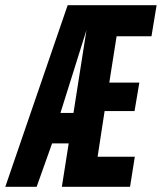

<svg xmlns="http://www.w3.org/2000/svg" viewBox="-62 -720 623 740"><path d="M176.4 0 202.8 -167.4H138.8L79.2 0H-41.6L198.8 -700H541.6L521.8 -580.2H387.4L359.2 -401.6H475L456.6 -292H341.2L314.2 -116H457.6L439.2 0ZM171 -284.8H221.2L271.2 -603.8Z"/></svg>

Font: Georama ExtraCondensed Thin
Style: Italic
Weight: 100
Width: 2
Italic angle: -9°
Designer: Jean-Baptiste Levee
Foundry: Production Type
Version: Version 1.001